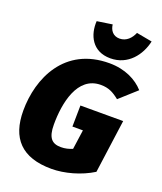

<svg xmlns="http://www.w3.org/2000/svg" viewBox="-172 -1058 998 1186"><g transform="rotate(20 327.0 -465.0)"><path d="M418 -746C535 -746 603 -839 623 -931L520 -950C505 -913 475 -880 430 -880C387 -880 365 -911 361 -948L261 -933C255 -841 299 -746 418 -746ZM425 -716C131 -716 24 -472 24 -259C24 -79 113 20 310 20C395 20 498 -8 578 -58L626 -409H345L343 -270H412L394 -142C370 -132 347 -126 319 -126C261 -126 231 -154 231 -243C231 -382 266 -572 421 -572C472 -572 504 -555 544 -523L654 -622C607 -675 529 -716 425 -716Z"/></g></svg>

Font: Fira Sans Heavy
Style: Italic
Weight: 900
Italic angle: -8°
Designer: bBox Type GmbH & Carrois Corporate GbR & Edenspiekermann AG
Foundry: bBox Type GmbH & Carrois Corporate GbR & Edenspiekermann AG
Version: Version 4.301;PS 004.301;hotconv 1.0.88;makeotf.lib2.5.64775